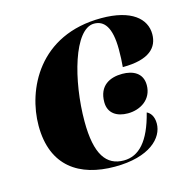

<svg xmlns="http://www.w3.org/2000/svg" viewBox="-87 -631 716 726"><g transform="rotate(-15 271.0 -268.0)"><path d="M276 10C413 10 471 -51 471 -107C471 -136 458 -151 445 -157C418 -50 374 -4 315 -4C247 -4 209 -55 209 -185C209 -344 261 -533 339 -533C378 -533 405 -503 405 -414C405 -388 404 -368 402 -346C507 -346 542 -386 542 -438C542 -498 489 -546 371 -546C126 -546 37 -354 37 -214C37 -55 138 10 276 10ZM376 -172C425 -172 472 -201 472 -257C472 -305 434 -322 393 -322C345 -322 300 -301 300 -236C300 -192 333 -172 376 -172Z"/></g></svg>

Font: Noto Serif Display ExtraBold
Style: Italic
Weight: 800
Italic angle: -12°
Designer: Monotype Design Team
Foundry: Monotype Imaging Inc.
Version: Version 2.009